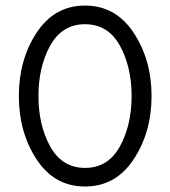

<svg xmlns="http://www.w3.org/2000/svg" viewBox="-20 -666 615 693"><path d="M48 -319.3Q48 -450.2 112.2 -548Q176.5 -645.9 286.9 -645.9Q397.4 -645.9 462.2 -548Q527 -450.2 527 -319.3Q527 -188.5 462.2 -90.6Q397.4 7.2 286.9 7.2Q176.5 7.2 112.2 -90.6Q48 -188.5 48 -319.3ZM118.8 -319.3Q118.8 -213.7 161.5 -136.9Q204.1 -60 286.9 -60Q369.7 -60 412.4 -136.9Q455 -213.7 455 -319.3Q455 -425 412.4 -501.8Q369.7 -578.6 286.9 -578.6Q204.1 -578.6 161.5 -501.8Q118.8 -425 118.8 -319.3Z"/></svg>

Font: Lohit Gujarati
Style: Regular
Weight: 400
Version: 2.92.4